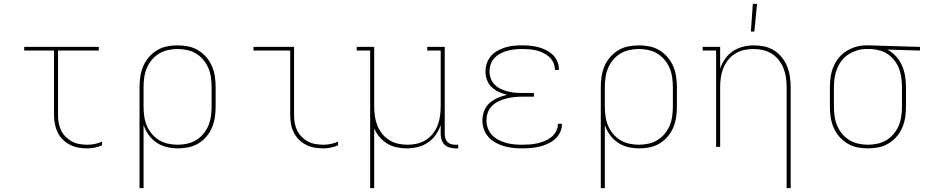

<svg xmlns="http://www.w3.org/2000/svg" viewBox="-20 -764 4840 999"><path d="M434 8Q411 8 388 4Q365 0 344.5 -10.5Q324 -21 307 -37.5Q290 -54 280 -75Q270 -96 265.5 -119Q261 -142 261 -165V-501H106V-520H494V-501H282V-165Q282 -144 285.5 -124Q289 -104 298 -85.5Q307 -67 322 -52Q337 -37 355 -27.5Q373 -18 393.5 -14.5Q414 -11 434 -11Q454 -11 473.5 -15Q493 -19 511 -27V-8Q493 0 473.5 4Q454 8 434 8Z M706 215V-310Q706 -338 710 -365.5Q714 -393 725 -419Q736 -445 754.5 -466.5Q773 -488 797 -502.5Q821 -517 848.5 -522.5Q876 -528 904 -528Q932 -528 959.5 -522.5Q987 -517 1011 -502.5Q1035 -488 1053.5 -466.5Q1072 -445 1083 -419Q1094 -393 1098 -365.5Q1102 -338 1102 -310V-210Q1102 -182 1098 -154.5Q1094 -127 1083.5 -101.5Q1073 -76 1055 -54.5Q1037 -33 1013.5 -18.5Q990 -4 962.5 2Q935 8 907 8Q878 8 849 1.5Q820 -5 795.5 -21.5Q771 -38 753.5 -62Q736 -86 727 -114V215ZM904 -11Q929 -11 954 -16.5Q979 -22 1000.5 -35Q1022 -48 1038.5 -68Q1055 -88 1064.5 -111Q1074 -134 1077.5 -159.5Q1081 -185 1081 -210V-310Q1081 -335 1077.5 -360.5Q1074 -386 1064.5 -409Q1055 -432 1038.5 -452Q1022 -472 1000.5 -485Q979 -498 954 -503.5Q929 -509 904 -509Q879 -509 854 -503.5Q829 -498 807.5 -485Q786 -472 769.5 -452Q753 -432 743.5 -409Q734 -386 730.5 -360.5Q727 -335 727 -310V-210Q727 -185 730.5 -159.5Q734 -134 743.5 -111Q753 -88 769.5 -68Q786 -48 807.5 -35Q829 -22 854 -16.5Q879 -11 904 -11Z M1663 8Q1639 8 1616 4Q1593 0 1572.5 -10.5Q1552 -21 1535.5 -37.5Q1519 -54 1508.5 -75Q1498 -96 1494 -119Q1490 -142 1490 -165V-501H1299V-520H1510V-165Q1510 -144 1513.5 -124Q1517 -104 1526 -85.5Q1535 -67 1550 -52Q1565 -37 1583 -27.5Q1601 -18 1621.5 -14.5Q1642 -11 1663 -11Q1682 -11 1701.5 -15Q1721 -19 1739 -27V-8Q1721 0 1701.5 4Q1682 8 1663 8Z M1906 215V-501H1836V-520H1927V-210Q1927 -185 1930.5 -160Q1934 -135 1943 -112Q1952 -89 1967.5 -69Q1983 -49 2004.5 -35.5Q2026 -22 2050.5 -16.5Q2075 -11 2100 -11Q2125 -11 2149.5 -16.5Q2174 -22 2195.5 -35.5Q2217 -49 2232.5 -69Q2248 -89 2257 -112Q2266 -135 2269.5 -160Q2273 -185 2273 -210V-501H2203V-520H2294V-66Q2294 -55 2297.5 -44Q2301 -33 2308.5 -25Q2316 -17 2327 -14Q2338 -11 2349 -11H2364V8H2349Q2334 8 2319 3.5Q2304 -1 2293.5 -11Q2283 -21 2278 -36Q2273 -51 2273 -66V-113Q2264 -86 2247 -62Q2230 -38 2206 -22Q2182 -6 2153.5 1Q2125 8 2097 8Q2070 8 2043.5 2.5Q2017 -3 1994.5 -17Q1972 -31 1954.5 -51.5Q1937 -72 1927 -96V215Z M2697 8Q2673 8 2649.5 5.5Q2626 3 2603 -3.5Q2580 -10 2559 -21.5Q2538 -33 2522 -50.5Q2506 -68 2498 -91Q2490 -114 2490 -138Q2490 -163 2499.5 -187.5Q2509 -212 2528 -228.5Q2547 -245 2570.5 -255Q2594 -265 2619 -271Q2597 -276 2576 -285.5Q2555 -295 2538.5 -310.5Q2522 -326 2514 -348Q2506 -370 2506 -392Q2506 -414 2513.5 -435.5Q2521 -457 2535.5 -473.5Q2550 -490 2569.5 -500.5Q2589 -511 2610 -517.5Q2631 -524 2653 -526Q2675 -528 2697 -528Q2718 -528 2739.5 -526Q2761 -524 2781.5 -518.5Q2802 -513 2821 -503.5Q2840 -494 2855.5 -479.5Q2871 -465 2879.5 -445Q2888 -425 2888 -404V-400H2867V-403Q2867 -422 2859 -439Q2851 -456 2837 -468.5Q2823 -481 2806 -489Q2789 -497 2771 -501.5Q2753 -506 2734.5 -507.5Q2716 -509 2697 -509Q2678 -509 2658.5 -507Q2639 -505 2620.5 -500Q2602 -495 2584.5 -486Q2567 -477 2553.5 -463Q2540 -449 2533.5 -430.5Q2527 -412 2527 -392Q2527 -373 2534 -354.5Q2541 -336 2555 -322.5Q2569 -309 2586.5 -301Q2604 -293 2623 -288Q2642 -283 2661.5 -281.5Q2681 -280 2700 -280H2758V-261H2700Q2679 -261 2658 -259Q2637 -257 2616.5 -252Q2596 -247 2576.5 -238Q2557 -229 2541.5 -214.5Q2526 -200 2518.5 -179.5Q2511 -159 2511 -138Q2511 -117 2518.5 -96.5Q2526 -76 2540.5 -61Q2555 -46 2574 -36Q2593 -26 2613.5 -20.5Q2634 -15 2655 -13Q2676 -11 2697 -11Q2717 -11 2737 -12.5Q2757 -14 2776.5 -18.5Q2796 -23 2814.5 -30.5Q2833 -38 2848.5 -50.5Q2864 -63 2873.5 -81Q2883 -99 2883 -119V-120H2904V-118Q2904 -96 2894 -75Q2884 -54 2867 -39.5Q2850 -25 2829 -15.5Q2808 -6 2786.5 -1Q2765 4 2742.5 6Q2720 8 2697 8Z M3106 215V-310Q3106 -338 3110 -365.5Q3114 -393 3125 -419Q3136 -445 3154.5 -466.5Q3173 -488 3197 -502.5Q3221 -517 3248.5 -522.5Q3276 -528 3304 -528Q3332 -528 3359.5 -522.5Q3387 -517 3411 -502.5Q3435 -488 3453.5 -466.5Q3472 -445 3483 -419Q3494 -393 3498 -365.5Q3502 -338 3502 -310V-210Q3502 -182 3498 -154.5Q3494 -127 3483.5 -101.5Q3473 -76 3455 -54.5Q3437 -33 3413.5 -18.5Q3390 -4 3362.5 2Q3335 8 3307 8Q3278 8 3249 1.5Q3220 -5 3195.5 -21.5Q3171 -38 3153.5 -62Q3136 -86 3127 -114V215ZM3304 -11Q3329 -11 3354 -16.5Q3379 -22 3400.5 -35Q3422 -48 3438.5 -68Q3455 -88 3464.5 -111Q3474 -134 3477.5 -159.5Q3481 -185 3481 -210V-310Q3481 -335 3477.5 -360.5Q3474 -386 3464.5 -409Q3455 -432 3438.5 -452Q3422 -472 3400.5 -485Q3379 -498 3354 -503.5Q3329 -509 3304 -509Q3279 -509 3254 -503.5Q3229 -498 3207.5 -485Q3186 -472 3169.5 -452Q3153 -432 3143.5 -409Q3134 -386 3130.5 -360.5Q3127 -335 3127 -310V-210Q3127 -185 3130.5 -159.5Q3134 -134 3143.5 -111Q3153 -88 3169.5 -68Q3186 -48 3207.5 -35Q3229 -22 3254 -16.5Q3279 -11 3304 -11Z M4073 215V-310Q4073 -335 4069.5 -360Q4066 -385 4057 -408Q4048 -431 4032.5 -451Q4017 -471 3995.5 -484.5Q3974 -498 3949.5 -503.5Q3925 -509 3900 -509Q3875 -509 3850.5 -503.5Q3826 -498 3804.5 -484.5Q3783 -471 3767.5 -451Q3752 -431 3743 -408Q3734 -385 3730.5 -360Q3727 -335 3727 -310V0H3706V-501H3636V-520H3727V-407Q3736 -434 3753 -458Q3770 -482 3794 -498Q3818 -514 3846.5 -521Q3875 -528 3903 -528Q3931 -528 3958 -522Q3985 -516 4008 -501.5Q4031 -487 4048.5 -465Q4066 -443 4076 -417.5Q4086 -392 4090 -364.5Q4094 -337 4094 -310V215ZM3887 -600 3897 -744H3919L3905 -600Z M4496 8Q4468 8 4440.5 2.5Q4413 -3 4389 -17.5Q4365 -32 4346.5 -53.5Q4328 -75 4317 -101Q4306 -127 4302 -154.5Q4298 -182 4298 -210V-310Q4298 -337 4302 -364Q4306 -391 4316 -415.5Q4326 -440 4343 -461.5Q4360 -483 4383 -497.5Q4406 -512 4432 -520Q4458 -528 4485 -528H4500L4767 -520V-501L4597 -506Q4622 -493 4642 -471Q4662 -449 4673.5 -422.5Q4685 -396 4689.5 -367.5Q4694 -339 4694 -310V-210Q4694 -182 4690 -154.5Q4686 -127 4675 -101Q4664 -75 4645.5 -53.5Q4627 -32 4603 -17.5Q4579 -3 4551.5 2.5Q4524 8 4496 8ZM4496 -11Q4521 -11 4546 -16.5Q4571 -22 4592.5 -35Q4614 -48 4630.5 -68Q4647 -88 4656.5 -111Q4666 -134 4669.5 -159.5Q4673 -185 4673 -210V-310Q4673 -334 4670 -357.5Q4667 -381 4659 -403.5Q4651 -426 4637 -445.5Q4623 -465 4604 -479Q4585 -493 4562 -500Q4539 -507 4515 -509H4487Q4462 -509 4438.5 -501.5Q4415 -494 4394.5 -481Q4374 -468 4359 -448Q4344 -428 4335 -405.5Q4326 -383 4322.5 -358.5Q4319 -334 4319 -310V-210Q4319 -185 4322.5 -159.5Q4326 -134 4335.5 -111Q4345 -88 4361.5 -68Q4378 -48 4399.5 -35Q4421 -22 4446 -16.5Q4471 -11 4496 -11Z"/></svg>

Font: Iosevka HT Thin Extended
Style: Regular
Weight: 100
Width: 7
Monospace: yes
Designer: Belleve Invis
Foundry: Belleve Invis
Version: Version 32.3.0; ttfautohint (v1.8.4)